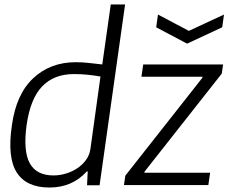

<svg xmlns="http://www.w3.org/2000/svg" viewBox="-20 -828 1038 858"><path d="M686 -763 824 -690 981 -763 973 -706 816 -633 678 -706ZM540 -43 884 -480 885 -485H612L620 -540H977L971 -499L626 -61L625 -56H919L911 -1H534ZM201 10Q98 10 55 -57Q12 -124 33 -267Q52 -407 128.5 -478.5Q205 -550 318 -550Q350 -550 379 -546.5Q408 -543 437 -540L475 -808H539L425 0H369L372 -62H368Q303 10 201 10ZM219 -44Q247 -44 275 -52.5Q303 -61 326 -76.5Q349 -92 364.5 -113.5Q380 -135 384 -162L429 -486Q401 -491 371.5 -494Q342 -497 310 -497Q222 -497 169 -442.5Q116 -388 99 -270Q83 -153 113 -98.5Q143 -44 219 -44Z"/></svg>

Font: Plata Sans Light
Style: Italic
Weight: 300
Italic angle: -8°
Designer: Pablo Impallari, Andres Torresi, & Cristiano Sobral
Foundry: Pablo Impallari, Andres Torresi, & Cristiano Sobral
Version: Version 1.00;December 28, 2019;FontCreator 12.0.0.2547 64-bi